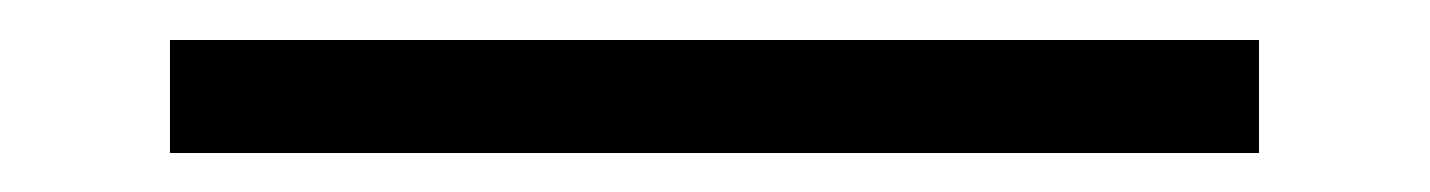

<svg xmlns="http://www.w3.org/2000/svg" viewBox="-20 10 715 96"><path d="M65 86.5V30H609.5V86.5Z"/></svg>

Font: Libre Caslon Text SemiBold
Style: Regular
Weight: 600
Designer: Pablo Impallari, Rodrigo Fuenzalida, Katja Schimmel
Foundry: Pablo Impallari, Rodrigo Fuenzalida
Version: Version 2.000